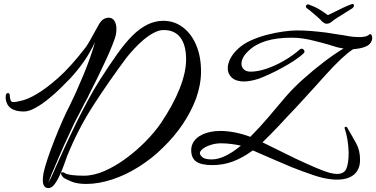

<svg xmlns="http://www.w3.org/2000/svg" viewBox="-20 -824 1916 978"><path d="M1775 -804Q1783 -804 1783 -794Q1783 -789 1775 -782Q1761 -773 1740 -760Q1719 -747 1700 -735Q1681 -723 1673 -716Q1659 -703 1643 -703Q1637 -703 1630 -707.5Q1623 -712 1619 -716Q1614 -723 1600 -735Q1586 -747 1570.5 -760.5Q1555 -774 1542 -783Q1538 -787 1538 -791Q1538 -796 1542 -799Q1546 -802 1550 -802Q1555 -800 1569.5 -794.5Q1584 -789 1604 -778Q1616 -771 1626.5 -763.5Q1637 -756 1650 -747Q1664 -754 1679.5 -761Q1695 -768 1706 -774Q1725 -784 1746.5 -793Q1768 -802 1774 -804ZM227 134Q198 134 198 93Q198 85 199 75.5Q200 66 202 56Q208 28 223 -17Q238 -62 258 -112.5Q278 -163 298.5 -209.5Q319 -256 335 -286Q349 -314 367.5 -355Q386 -396 405 -442Q424 -488 439.5 -532Q455 -576 464 -610Q438 -554 406.5 -509.5Q375 -465 339 -426Q318 -404 288.5 -375Q259 -346 225.5 -319Q192 -292 159.5 -274Q127 -256 101 -256Q17 -256 9 -321V-329Q9 -346 16 -349Q18 -350 20 -350Q30 -350 30 -336Q30 -326 33.5 -315Q37 -304 48 -304Q62 -304 93 -312Q124 -320 162 -342Q210 -369 274.5 -425.5Q339 -482 418 -585Q429 -601 439 -619Q449 -637 459 -655Q472 -680 484.5 -701Q497 -722 512 -729Q525 -734 533 -734Q552 -734 562.5 -718.5Q573 -703 573 -676Q573 -663 570 -646Q567 -631 553 -596Q540 -563 521 -521.5Q502 -480 479 -433L434 -343Q427 -327 417.5 -310.5Q408 -294 400 -277L360 -200Q351 -180 335.5 -147.5Q320 -115 305 -81.5Q290 -48 280 -24Q272 -5 261.5 19.5Q251 44 242.5 64Q234 84 232 91Q229 100 227 104Q225 108 225 109L234 92Q236 90 239.5 82.5Q243 75 248 63Q251 57 255 48Q259 39 263 29L319 -94Q331 -120 344 -146.5Q357 -173 370 -201Q398 -257 428 -313Q458 -369 490 -419Q538 -494 578 -550Q618 -606 655 -643Q731 -718 811 -718Q868 -718 911.5 -685Q955 -652 979.5 -594Q1004 -536 1004 -460Q1004 -426 997.5 -391.5Q991 -357 979 -323Q954 -256 911.5 -192.5Q869 -129 810 -72Q782 -44 751.5 -20Q721 4 688 25Q620 68 550.5 90.5Q481 113 419 113Q372 113 342 100Q311 87 301 79Q291 67 291 60Q291 53 297 53Q303 53 311 58Q319 64 345 67.5Q371 71 407 71Q458 71 513.5 46.5Q569 22 623 -18Q677 -58 723 -105Q769 -152 799 -196Q862 -289 895 -372.5Q928 -456 928 -521Q928 -594 899 -632.5Q870 -671 814 -671Q790 -671 763.5 -657Q737 -643 711 -621Q685 -599 663 -575Q641 -551 625 -531Q539 -416 458.5 -292Q378 -168 322 -29Q316 -13 306.5 14Q297 41 284.5 68.5Q272 96 257.5 115Q243 134 227 134ZM1696 91Q1689 91 1681 90.5Q1673 90 1665 89Q1626 85 1574.5 67.5Q1523 50 1467 28Q1430 13 1382.5 -8Q1335 -29 1297 -45Q1289 -49 1281.5 -52Q1274 -55 1268 -58Q1216 -20 1166.5 -1.5Q1117 17 1062 17Q1005 17 979.5 -1Q954 -19 954 -59Q954 -94 981 -119Q1008 -144 1056 -153Q1067 -155 1078.5 -156Q1090 -157 1102 -157Q1137 -157 1176 -149.5Q1215 -142 1255 -127Q1302 -174 1347.5 -227.5Q1393 -281 1435 -331Q1474 -376 1526 -422.5Q1578 -469 1632 -510Q1686 -551 1730 -577L1713 -580Q1700 -582 1685 -587Q1670 -592 1653 -597Q1634 -602 1614.5 -607.5Q1595 -613 1581 -616Q1554 -623 1525.5 -627.5Q1497 -632 1465 -632Q1316 -632 1247 -566Q1210 -532 1210 -499Q1210 -482 1222 -470.5Q1234 -459 1257 -459Q1293 -459 1337.5 -474Q1382 -489 1427 -515Q1472 -541 1508 -573Q1513 -576 1516 -576Q1522 -576 1526.5 -571.5Q1531 -567 1531 -562Q1531 -557 1528 -554Q1510 -536 1480.5 -516.5Q1451 -497 1417 -478.5Q1383 -460 1351.5 -445.5Q1320 -431 1298 -423Q1276 -416 1257.5 -412.5Q1239 -409 1223 -409Q1183 -409 1161.5 -428Q1140 -447 1140 -476Q1140 -499 1153 -525Q1166 -551 1193 -576Q1220 -601 1259 -618.5Q1298 -636 1341 -647Q1384 -658 1424 -663.5Q1464 -669 1493 -669Q1528 -669 1565 -666Q1602 -663 1642 -658Q1662 -655 1682.5 -651.5Q1703 -648 1719 -646Q1727 -645 1733 -644Q1739 -643 1743 -642Q1763 -638 1780 -636.5Q1797 -635 1810 -635Q1850 -635 1861 -649L1869 -650Q1876 -643 1876 -630Q1876 -615 1864 -601Q1844 -579 1778 -573Q1726 -539 1642 -446Q1630 -433 1616.5 -418Q1603 -403 1588 -386L1492 -281Q1468 -256 1445 -231.5Q1422 -207 1400 -183Q1379 -161 1358.5 -140Q1338 -119 1317 -99L1376 -70L1488 -15Q1537 8 1582 27.5Q1627 47 1658 56Q1681 62 1697 62Q1734 62 1745 33.5Q1756 5 1756 -47Q1755 -82 1749.5 -114Q1744 -146 1736 -169Q1735 -170 1735 -172Q1735 -177 1741 -178H1743Q1746 -178 1748.5 -174.5Q1751 -171 1753 -166Q1777 -126 1795.5 -91.5Q1814 -57 1814 -10Q1814 39 1783.5 65Q1753 91 1696 91ZM1059 -12Q1122 -12 1207 -82Q1186 -87 1159 -90.5Q1132 -94 1105 -94Q1080 -94 1055.5 -86.5Q1031 -79 1015 -67.5Q999 -56 998 -44Q998 -35 1011 -23Q1024 -12 1059 -12Z"/></svg>

Font: Birthstone Bounce Medium
Style: Regular
Weight: 500
Designer: Robert E. Leuschke
Foundry: Rob Leuschke
Version: Version 1.010; ttfautohint (v1.8.3)